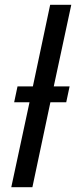

<svg xmlns="http://www.w3.org/2000/svg" viewBox="-20 -780 317 800"><path d="M27 0H115L190 -354H256L270 -420H204L277 -760H189L117 -420H53L39 -354H103Z"/></svg>

Font: BC Sans
Style: Italic
Weight: 400
Italic angle: -12°
Designer: Monotype Design Team
Designer: Province of B.C.
Foundry: Monotype Imaging Inc.
Version: Version 2.000;GOOG;noto-source:20170915:90ef993387c0